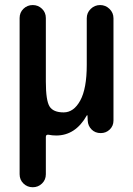

<svg xmlns="http://www.w3.org/2000/svg" viewBox="-20 -540 540 779"><path d="M59.6 167V-466.8Q59.6 -489.3 75.2 -504.4Q90.8 -519.5 112.8 -519.5Q134.8 -519.5 150.4 -504.4Q166 -489.3 166 -466.8V-209Q166 -131.8 181.2 -107.9Q196.3 -84 238.3 -84Q279.3 -84 305.7 -132.3Q332 -180.7 332 -276.4V-465.8Q332 -488.3 348.1 -503.9Q364.3 -519.5 386.2 -519.5Q408.2 -519.5 424.3 -503.9Q440.4 -488.3 440.4 -465.8V-50.8Q440.4 -29.3 425.3 -14.6Q410.2 0 388.7 0Q366.2 0 351.6 -14.6Q336.9 -29.3 335.9 -50.8L335 -71.3Q335 -72.3 334 -72.3Q332 -72.3 332 -71.3Q286.1 9.8 208 9.8Q192.4 9.8 177.7 6.8Q166 4.9 166 15.6V167Q166 189.5 150.4 204.6Q134.8 219.7 112.8 219.7Q90.8 219.7 75.2 204.6Q59.6 189.5 59.6 167Z"/></svg>

Font: Rounded-X Mgen+ 2m medium
Style: Regular
Weight: 500
Designer: [Source Han Sans]
Ryoko NISHIZUKA  (kana & ideographs); Paul D. Hunt (Latin, Greek & Cyrillic); Wenlong ZHANG  (bopomofo
Version: Version 1.059.20150602